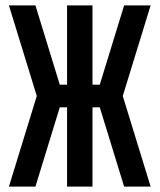

<svg xmlns="http://www.w3.org/2000/svg" viewBox="-20 -690 590 710"><path d="M537 0H439L349 -293H322V0H228V-293H201L111 0H13L116 -335L13 -670H111L201 -377H228V-670H322V-377H349L439 -670H537L434 -335Z"/></svg>

Font: Lode Dark Term
Style: Bold
Weight: 700
Monospace: yes
Designer: Belleve Invis
Foundry: Belleve Invis
Version: Version 29.2.0